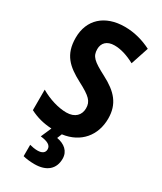

<svg xmlns="http://www.w3.org/2000/svg" viewBox="-236 -806 949 1127"><g transform="rotate(30 238.0 -242.0)"><path d="M330 130C330 79 293 49 241 40L254 8C374 -8 444 -94 444 -208C444 -307 393 -363 297 -413C207 -460 184 -480 184 -530C184 -570 210 -599 262 -599C304 -599 350 -585 400 -558L440 -679C387 -706 326 -724 260 -724C125 -724 41 -647 41 -524C41 -409 98 -360 190 -311C278 -265 301 -242 301 -195C301 -150 271 -116 212 -116C158 -116 92 -136 36 -169V-30C83 -6 129 6 184 9L153 80C199 85 226 98 226 126C226 149 209 162 177 162C160 162 142 159 124 154V231C143 236 170 240 202 240C284 240 330 199 330 130Z"/></g></svg>

Font: Noto Sans Georgian Condensed Bold
Style: Regular
Weight: 700
Width: 3
Designer: Monotype Design Team, Akaki Razmadze
Foundry: Google LLC
Version: Version 2.005